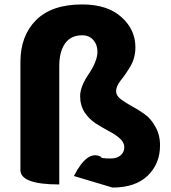

<svg xmlns="http://www.w3.org/2000/svg" viewBox="-20 -831 772 865"><path d="M487 14 313 -38Q374 -158 436 -124Q430 -117 480 -117Q507 -117 523 -131Q540 -145 540 -168Q540 -190 519 -208Q499 -226 469 -241Q440 -257 411 -275Q382 -294 361 -325Q341 -357 341 -398Q341 -441 380 -498Q419 -556 419 -598Q419 -630 400 -651Q382 -672 350 -672Q299 -672 273 -635Q247 -598 247 -533V0Q72 0 72 -65V-552Q72 -669 142 -740Q213 -811 350 -811Q464 -811 527 -754Q590 -698 590 -618Q590 -571 568 -533Q546 -496 524 -469Q503 -442 503 -420Q503 -401 523 -385Q544 -369 573 -353Q602 -338 631 -317Q660 -297 680 -260Q701 -224 701 -176Q701 -93 645 -39Q589 14 487 14Z"/></svg>

Font: Swei Half Moon CJK SC
Style: Black
Weight: 900
Version: Version 2.071